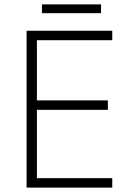

<svg xmlns="http://www.w3.org/2000/svg" viewBox="-20 -854 592 874"><path d="M491 0H101V-714H491V-671H148V-397H471V-354H148V-43H491ZM440 -834V-794H171V-834Z"/></svg>

Font: Noto Sans Thaana ExtraLight
Style: Regular
Weight: 200
Designer: David Williams
Foundry: Google Inc.
Version: Version 3.001; ttfautohint (v1.8.4.7-5d5b)